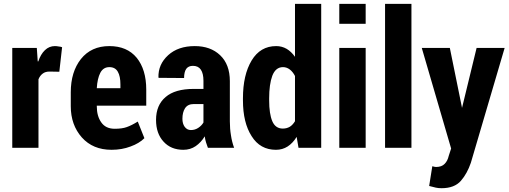

<svg xmlns="http://www.w3.org/2000/svg" viewBox="-20 -782 2693 1016"><path d="M293.9 -402.3Q281.2 -402.3 242.2 -403.3Q219.7 -403.3 206.1 -392.6Q191.4 -381.8 183.6 -362.3Q183.6 -241.2 183.6 0Q149.4 0 44.9 0Q44.9 -83 44.9 -331.1Q44.9 -379.9 44.9 -528.3Q77.1 -528.3 174.8 -528.3Q175.8 -510.7 179.7 -457Q180.7 -457 182.6 -457Q195.3 -495.1 217.8 -516.6Q240.2 -538.1 270.5 -538.1Q280.3 -538.1 290 -536.1Q300.8 -535.2 308.6 -532.2Q303.7 -488.3 293.9 -402.3Z M570.3 10.7Q471.7 10.7 413.1 -54.7Q354.5 -121.1 354.5 -219.7Q354.5 -232.4 354.5 -256.8Q354.5 -266.6 354.5 -293.9Q354.5 -401.4 408.2 -469.7Q462.9 -538.1 558.6 -538.1Q652.3 -538.1 703.1 -476.6Q753.9 -414.1 753.9 -307.6Q753.9 -279.3 753.9 -222.7Q688.5 -222.7 492.2 -222.7Q492.2 -221.7 492.2 -219.7Q492.2 -168 515.6 -134.8Q539.1 -100.6 586.9 -100.6Q626 -100.6 650.4 -109.4Q675.8 -118.2 709 -138.7Q720.7 -109.4 744.1 -50.8Q716.8 -23.4 670.9 -6.8Q625 10.7 570.3 10.7ZM558.6 -426.8Q526.4 -426.8 510.7 -396.5Q495.1 -366.2 492.2 -315.4Q534.2 -315.4 617.2 -315.4Q617.2 -320.3 617.2 -335Q617.2 -378.9 603.5 -402.3Q589.8 -426.8 558.6 -426.8Z M1080.1 0Q1075.2 -12.7 1070.3 -28.3Q1065.4 -43.9 1063.5 -60.5Q1043.9 -28.3 1015.6 -8.8Q987.3 10.7 950.2 10.7Q884.8 10.7 845.7 -32.2Q805.7 -75.2 805.7 -147.5Q805.7 -225.6 856.4 -268.6Q906.2 -311.5 1004.9 -311.5Q1022.5 -311.5 1056.6 -311.5Q1056.6 -322.3 1056.6 -354.5Q1056.6 -392.6 1043 -413.1Q1029.3 -433.6 1001 -433.6Q977.5 -433.6 965.8 -418Q954.1 -401.4 954.1 -369.1Q910.2 -369.1 820.3 -370.1Q820.3 -370.1 818.4 -372.1Q816.4 -441.4 870.1 -490.2Q922.9 -538.1 1010.7 -538.1Q1093.8 -538.1 1144.5 -490.2Q1196.3 -441.4 1196.3 -352.5Q1196.3 -281.2 1196.3 -139.6Q1196.3 -100.6 1202.1 -66.4Q1207 -32.2 1218.8 0Q1172.9 0 1080.1 0ZM990.2 -93.8Q1011.7 -93.8 1029.3 -105.5Q1046.9 -117.2 1056.6 -133.8Q1056.6 -167 1056.6 -231.4Q1043.9 -231.4 1004.9 -231.4Q973.6 -231.4 959 -209Q945.3 -187.5 945.3 -153.3Q945.3 -127.9 957 -111.3Q969.7 -93.8 990.2 -93.8Z M1265.6 -261.7Q1265.6 -385.7 1311.5 -461.9Q1357.4 -538.1 1441.4 -538.1Q1471.7 -538.1 1497.1 -523.4Q1521.5 -508.8 1541 -481.4Q1541 -575.2 1541 -761.7Q1575.2 -761.7 1679.7 -761.7Q1679.7 -571.3 1679.7 0Q1649.4 0 1559.6 0Q1556.6 -14.6 1549.8 -57.6Q1529.3 -24.4 1502 -6.8Q1474.6 10.7 1440.4 10.7Q1356.4 10.7 1311.5 -61.5Q1265.6 -132.8 1265.6 -251Q1265.6 -253.9 1265.6 -261.7ZM1404.3 -251Q1404.3 -179.7 1420.9 -140.6Q1437.5 -101.6 1476.6 -101.6Q1497.1 -101.6 1513.7 -111.3Q1529.3 -121.1 1541 -140.6Q1541 -219.7 1541 -379.9Q1529.3 -402.3 1513.7 -414.1Q1497.1 -426.8 1477.5 -426.8Q1438.5 -426.8 1420.9 -380.9Q1404.3 -335.9 1404.3 -261.7Q1404.3 -257.8 1404.3 -251Z M1915 0Q1879.9 0 1775.4 0Q1775.4 -83 1775.4 -330.1Q1775.4 -379.9 1775.4 -528.3Q1810.5 -528.3 1915 -528.3Q1915 -396.5 1915 0ZM1915 -656.2Q1879.9 -656.2 1775.4 -656.2Q1775.4 -682.6 1775.4 -761.7Q1810.5 -761.7 1915 -761.7Q1915 -735.4 1915 -656.2Z M2157.2 0Q2122.1 0 2017.6 0Q2017.6 -119.1 2017.6 -476.6Q2017.6 -547.9 2017.6 -761.7Q2052.7 -761.7 2157.2 -761.7Q2157.2 -571.3 2157.2 0Z M2423.8 -216.8Q2423.8 -215.8 2424.8 -210.9Q2444.3 -291 2502 -528.3Q2539.1 -528.3 2650.4 -528.3Q2605.5 -376 2471.7 79.1Q2452.1 136.7 2418.9 174.8Q2384.8 213.9 2316.4 213.9Q2298.8 213.9 2286.1 210.9Q2272.5 207 2251 202.1Q2256.8 167 2267.6 97.7Q2275.4 99.6 2279.3 100.6Q2283.2 101.6 2287.1 101.6Q2317.4 101.6 2333 85Q2348.6 69.3 2354.5 43Q2359.4 30.3 2367.2 3.9Q2328.1 -128.9 2211.9 -528.3Q2249 -528.3 2360.4 -528.3Q2376 -450.2 2423.8 -216.8Z"/></svg>

Font: Noto Sans Hebrew DECATHLON 
Style: Bold
Weight: 400
Designer: Monotype Design Team
Version: Version 2.000;GOOG;noto-fonts:20170220:a8a215d2e889